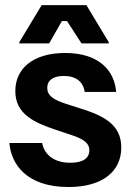

<svg xmlns="http://www.w3.org/2000/svg" viewBox="-20 -720 515 752"><path d="M55.8 -550H172.5L222.5 -637.5H242.5L299.2 -550H405.8V-555L318.3 -700H143.3L55.8 -555ZM248.3 12.5C382.5 12.5 455 -49.2 455 -142.5C455 -234.2 382.5 -267.5 295.8 -295L235.8 -314.2C187.5 -330 165 -346.7 165 -375.8C165 -404.2 186.7 -422.5 230 -422.5C277.5 -422.5 305.8 -400 311.7 -360H435C428.3 -442.5 369.2 -512.5 235 -512.5C110.8 -512.5 40 -452.5 40 -363.3C40 -273.3 113.3 -240 200.8 -210.8L260.8 -190.8C309.2 -175 330 -158.3 330 -131.7C330 -102.5 308.3 -82.5 255 -82.5C190 -82.5 153.3 -115.8 145 -160H16.7C23.3 -79.2 81.7 12.5 248.3 12.5Z"/></svg>

Font: Familjen Grotesk GF
Style: Bold
Weight: 700
Designer: Anders Wikstroem, Jonas Baeckman, Matilda Gysing, Kristian Moeller
Foundry: Familjen STHLM AB
Version: Version 2.000; Beta; Release 4; Build 6